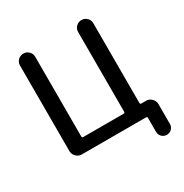

<svg xmlns="http://www.w3.org/2000/svg" viewBox="-199 -886 1153 1202"><g transform="rotate(-30 377.0 -285.0)"><path d="M139 0Q116 0 99 -17Q82 -34 82 -57V-675Q82 -698 98 -714Q114 -730 137 -730Q160 -730 176 -714Q192 -698 192 -675V-99Q192 -90 200 -90H493Q502 -90 502 -99V-675Q502 -698 518 -714Q534 -730 557 -730Q580 -730 596 -714Q612 -698 612 -675V-99Q612 -90 621 -90H655Q678 -90 695 -73Q712 -56 712 -33V110Q712 131 697.5 145.5Q683 160 662 160Q641 160 626.5 145.5Q612 131 612 110V9Q612 0 603 0Z"/></g></svg>

Font: Rounded Mplus 1c Medium
Style: Regular
Weight: 500
Version: Version 1.059.20150529